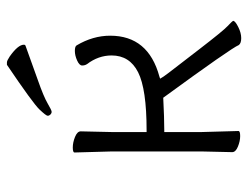

<svg xmlns="http://www.w3.org/2000/svg" viewBox="-101 -607 716 554"><g transform="rotate(-90 257.0 -330.0)"><path d="M401 -614Q352 -596 303.5 -579Q255 -562 235.5 -550.5Q216 -539 211.5 -539Q207 -539 203.5 -542.5Q200 -546 200 -550.5Q200 -555 218 -574Q236 -593 347 -668Q347 -668 354 -668Q359 -668 371 -660Q405 -636 405 -619Q405 -615 401 -614ZM252 -217Q193 -214 158 -214H153V-106L156 0Q156 5 141.5 5Q127 5 111 -1.5Q95 -8 95 -18L97 -106V-366L94 -473Q94 -478 108.5 -478Q123 -478 139 -471.5Q155 -465 155 -455L153 -366V-265H158Q277 -265 325.5 -289.5Q374 -314 374 -366Q374 -404 349 -437Q345 -443 345 -451Q345 -459 359.5 -465.5Q374 -472 387 -472Q400 -472 403 -467Q431 -420 431 -370Q431 -260 313 -228L307 -226Q311 -218 324.5 -200.5Q338 -183 391.5 -113.5Q445 -44 458.5 -31.5Q472 -19 474 -15Q473 -9 456 -0.5Q439 8 424 8Q409 8 404 1Q395 -21 252 -217Z"/></g></svg>

Font: LXGW WenKai Lite Light
Style: Regular
Weight: 300
Designer: LXGW / Fontworks Inc.
Foundry: LXGW / Fontworks Inc.
Version: Version 1.511; March 25, 2025